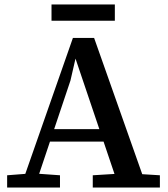

<svg xmlns="http://www.w3.org/2000/svg" viewBox="-20 -841 752 861"><path d="M12 0V-55L115 -63H136L249 -55V0ZM72 0 307 -671H402L639 0H514L318 -580H319L296 -480L135 0ZM185 -206V-262H488V-206ZM396 0V-55L526 -63H567L697 -55V0ZM211 -748V-821H495V-748Z"/></svg>

Font: Source Serif 4 Medium
Style: Regular
Weight: 500
Designer: Frank Grießhammer
Foundry: Adobe Systems Incorporated
Version: Version 4.004;hotconv 1.0.116;makeotfexe 2.5.65601